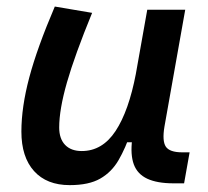

<svg xmlns="http://www.w3.org/2000/svg" viewBox="-20 -547 626 578"><path d="M189.9 10.3Q120.6 10.3 82.5 -32Q44.4 -74.2 44.4 -150.9Q44.4 -224.6 68.1 -313.7Q91.8 -402.8 145 -527.3L257.3 -508.3Q205.1 -380.9 181.6 -299.1Q158.2 -217.3 158.2 -163.1Q158.2 -129.4 176 -110.8Q193.8 -92.3 226.1 -92.3Q288.1 -92.3 327.9 -152.6Q367.7 -212.9 389.2 -325.7L381.3 -118.7H349.1L374.5 -150.4Q357.9 -101.1 336.9 -64.9Q315.9 -28.8 281.7 -9.3Q247.6 10.3 189.9 10.3ZM502.4 4.9Q453.1 4.9 423.3 -9Q393.6 -22.9 382.8 -52.2Q372.1 -81.5 377.9 -127.4L373 -234.9L423.3 -517.6H537.6L475.1 -166Q467.8 -122.6 479.2 -105.5Q490.7 -88.4 528.8 -88.4H550.8L534.2 4.9Z"/></svg>

Font: Cascadia Mono Medium
Style: Italic
Weight: 500
Italic angle: -10°
Monospace: yes
Designer: Aaron Bell
Foundry: Saja Typeworks
Version: Version 2407.024